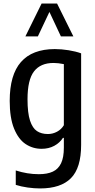

<svg xmlns="http://www.w3.org/2000/svg" viewBox="-20 -828 534 1078"><path d="M68.5 210V129Q133.5 150 198 150Q246 150 276.8 135.5Q307.5 121 323 88.5Q338.5 56 338.5 1V-54H333.5Q315.5 -26 284.5 -9.2Q253.5 7.5 213.5 7.5Q164 7.5 123.8 -19.2Q83.5 -46 59 -106Q34.5 -166 34.5 -261.5Q34.5 -408 97.8 -480Q161 -552 287.5 -552.5Q324.5 -552.5 365 -546Q405.5 -539.5 435.5 -528.5V-14.5Q435.5 114.5 378.5 172.2Q321.5 230 205 230Q172 230 135 224.8Q98 219.5 68.5 210ZM338.5 -125V-468Q306 -474.5 280.5 -474.5Q207.5 -474.5 171 -427.2Q134.5 -380 134.5 -270.5Q134.5 -194 148.5 -151.2Q162.5 -108.5 187.5 -92Q212.5 -75.5 249 -75.5Q276 -75.5 300.2 -88.5Q324.5 -101.5 338.5 -125ZM392 -623.5H322L257.5 -761L192.5 -623.5H122.5L213.5 -808H300.5Z"/></svg>

Font: Encode Sans Condensed Medium
Style: Regular
Weight: 500
Width: 3
Designer: Multiple Designers
Foundry: Impallari Type
Version: Version 2.000